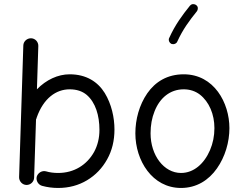

<svg xmlns="http://www.w3.org/2000/svg" viewBox="-20 -888 1193 937"><path d="M131.8 -701.2C111.8 -701.7 94.2 -686 93.8 -666L73.2 -23.4C72.8 -3.4 88.9 14.2 108.9 14.6C128.9 15.1 146 -1 146.5 -21L155.8 -305.2C157.2 -308.1 158.7 -311 159.2 -314.5C192.4 -408.7 253.9 -452.1 319.8 -452.1C354 -452.1 381.8 -442.9 403.3 -424.8C446.3 -387.7 465.3 -324.2 465.3 -253.9C465.3 -214.4 456.5 -178.7 439.5 -147C404.3 -83.5 341.8 -43.9 263.7 -43.9C242.7 -43.9 223.1 -46.4 204.6 -51.8C185.1 -57.1 164.6 -44.4 159.2 -25.4C154.8 -6.3 166.5 13.7 185.5 19C210.9 25.9 236.8 29.3 263.7 29.3C315.9 29.3 363.3 16.6 404.8 -8.3C446.3 -33.2 479 -67.4 502.9 -110.4C526.9 -153.3 538.6 -201.7 538.6 -255.9C538.6 -314 524.4 -379.9 491.2 -434.1C457.5 -488.3 401.9 -525.4 319.8 -525.4C262.7 -525.4 205.1 -498.5 160.2 -452.1L167 -663.6C167.5 -683.6 151.9 -700.7 131.8 -701.2Z M876.5 -525.4C796.4 -525.4 737.8 -488.8 698.7 -432.6C659.7 -376 640.6 -305.7 640.6 -237.3C640.6 -104.5 723.1 29.3 863.3 29.3C939.5 29.3 998.5 -8.8 1038.6 -65.9C1078.6 -122.6 1099.6 -194.3 1099.6 -262.7C1099.6 -385.7 1024.9 -525.4 876.5 -525.4ZM876.5 -452.1C906.7 -452.1 933.1 -443.4 955.6 -426.3C1000.5 -391.1 1026.4 -330.6 1026.4 -262.7C1026.4 -224.1 1019 -188.5 1004.9 -155.3C976.1 -88.4 925.3 -43.9 863.3 -43.9C780.3 -43.9 714.8 -129.4 714.8 -237.3C714.8 -276.9 721.2 -312.5 734.4 -345.2C759.8 -409.7 809.6 -452.1 876.5 -452.1ZM937.5 -863.3C933.6 -866.2 929.2 -867.7 924.3 -867.7C922.4 -867.7 914.1 -869.1 906.7 -859.9C870.1 -814.5 835 -767.6 805.7 -702.6C804.2 -700.2 803.7 -697.3 803.7 -694.3C803.7 -689 806.2 -679.2 816.4 -673.8C819.3 -672.9 822.3 -672.4 824.7 -672.4C830.6 -672.4 840.8 -674.8 845.2 -685.1C872.6 -745.1 904.3 -787.6 940.9 -833C943.8 -836.9 945.3 -841.3 945.3 -846.2C945.3 -848.1 946.8 -856 937.5 -863.3Z"/></svg>

Font: Mikhak
Style: Regular
Weight: 400
Designer: Amin Abedi
Version: Version 3.2